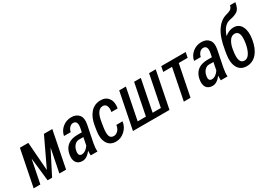

<svg xmlns="http://www.w3.org/2000/svg" viewBox="7 -1580 3368 2412"><g transform="rotate(-30 1691.0 -374.5)"><path d="M458 -333 456.5 -333.5 286.1 0H220.7L183.6 -333H182.1L115.7 0H18.6L124 -528.3H246.1L276.9 -119.6L278.3 -119.1L472.7 -528.3H594.2L488.8 0H391.6Z M757.8 -66.4Q785.2 -66.4 813.5 -85.9Q840.8 -105.5 859.4 -134.8L881.3 -245.6H817.9Q781.2 -245.6 753.9 -216.3Q726.6 -187 718.8 -145.5Q701.7 -66.4 757.8 -66.4ZM831.5 -307.1H894L904.8 -361.3Q924.8 -463.9 856.4 -463.9Q827.6 -463.9 804.7 -439.5Q781.7 -415 774.4 -378.4L677.2 -378.9Q690.4 -448.2 745.1 -493.2Q799.8 -538.1 872.6 -538.1Q945.3 -538.1 981.9 -492.2Q1018.6 -446.3 1002 -360.4L952.6 -115.2Q940.9 -55.7 944.3 0H846.7Q845.7 -19.5 845.7 -35.2Q845.7 -50.8 847.2 -64.9L846.2 -65.4Q787.6 9.8 725.1 9.8Q662.1 9.8 634.8 -32.2Q607.4 -74.2 622.6 -150.4Q637.7 -226.6 690.4 -267.1Q743.2 -307.1 831.5 -307.1Z M1222.7 -64.9Q1254.4 -65.4 1282.7 -93.8Q1311 -122.1 1316.4 -170.9H1406.7Q1396 -92.8 1338.4 -41.5Q1280.8 9.8 1212.4 9.8Q1124.5 9.8 1086.4 -56.6Q1048.3 -123 1064.9 -227.1L1076.7 -299.8Q1094.2 -409.2 1150.9 -473.6Q1207.5 -538.1 1299.8 -538.1Q1373 -538.1 1411.6 -484.4Q1450.2 -430.7 1434.1 -341.8H1343.8Q1354 -396.5 1338.4 -429.2Q1322.8 -461.9 1286.6 -461.9Q1199.2 -461.9 1173.8 -299.8L1162.1 -227.1Q1149.9 -150.4 1161.1 -107.4Q1172.4 -64.5 1222.7 -64.9Z M1661.1 -528.3 1570.8 -75.2H1690.4L1780.8 -528.3H1877.9L1787.6 -75.2H1907.2L1997.6 -528.3H2094.2L1988.8 0H1459L1564.5 -528.3Z M2513.7 -452.6H2384.3L2293.9 0H2196.8L2287.1 -452.6H2159.2L2174.3 -528.3H2528.8Z M2644.5 -66.4Q2671.9 -66.4 2700.2 -85.9Q2727.5 -105.5 2746.1 -134.8L2768.1 -245.6H2704.6Q2668 -245.6 2640.6 -216.3Q2613.3 -187 2605.5 -145.5Q2588.4 -66.4 2644.5 -66.4ZM2718.3 -307.1H2780.8L2791.5 -361.3Q2811.5 -463.9 2743.2 -463.9Q2714.4 -463.9 2691.4 -439.5Q2668.5 -415 2661.1 -378.4L2564 -378.9Q2577.1 -448.2 2631.8 -493.2Q2686.5 -538.1 2759.3 -538.1Q2832 -538.1 2868.7 -492.2Q2905.3 -446.3 2888.7 -360.4L2839.4 -115.2Q2827.6 -55.7 2831.1 0H2733.4Q2732.4 -19.5 2732.4 -35.2Q2732.4 -50.8 2733.9 -64.9L2732.9 -65.4Q2674.3 9.8 2611.8 9.8Q2548.8 9.8 2521.5 -32.2Q2494.1 -74.2 2509.3 -150.4Q2524.4 -226.6 2577.1 -267.1Q2629.9 -307.1 2718.3 -307.1Z M3236.3 -255.9Q3261.7 -420.4 3173.8 -420.4Q3128.4 -420.9 3098.1 -374Q3067.9 -327.1 3057.1 -255.9L3055.2 -242.7Q3025.9 -64.9 3116.2 -64.9Q3160.6 -64.5 3190.9 -114.3Q3221.2 -164.1 3234.4 -242.7ZM3106 10.3Q3018.1 9.8 2979 -60.5Q2939.9 -130.9 2958.5 -245.1L2960.4 -257.8Q2961.4 -261.7 2961.4 -263.7Q2961.4 -265.6 2962.4 -268.6L2967.3 -299.8Q2995.1 -474.6 3058.6 -567.4Q3122.1 -660.2 3210.4 -681.2Q3254.4 -692.4 3276.4 -709Q3298.3 -725.6 3304.2 -758.8H3382.3Q3368.2 -670.9 3329.1 -643.1Q3290 -615.2 3210.4 -600.6Q3118.7 -581.1 3074.2 -445.8L3075.2 -445.3Q3136.7 -496.1 3200.2 -496.1Q3279.3 -496.1 3314.5 -429.7Q3349.6 -363.3 3333 -255.9L3331.1 -242.7Q3311 -123.5 3252.4 -56.6Q3193.8 10.3 3106 10.3Z"/></g></svg>

Font: RobotoCondensed-Italic
Style: Italic
Weight: 400
Designer: Google
Version: Version 1.200311; 2013